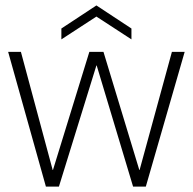

<svg xmlns="http://www.w3.org/2000/svg" viewBox="-20 -687 711 707"><path d="M149 0 10 -496H57L174 -61H175L309 -496H361L493 -61H494L613 -496H660L517 0H470L336 -446H335L197 0ZM206 -542V-582L335 -667L464 -582V-542L335 -626Z"/></svg>

Font: DM Sans 36pt ExtraLight
Style: Regular
Weight: 250
Designer: Colophon Foundry, Jonny Pinhorn
Foundry: Colophon Foundry
Version: Version 4.004;gftools[0.9.30]